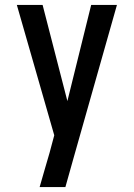

<svg xmlns="http://www.w3.org/2000/svg" viewBox="-20 -755 540 775"><path d="M140 0Q150 -35 160 -69.5Q170 -104 180 -138L199 -209L48 -735H152L252 -347L348 -735H452L276 -114L244 0Z"/></svg>

Font: Zed Mono Semibold
Style: Regular
Weight: 600
Monospace: yes
Designer: Belleve Invis
Foundry: Belleve Invis
Version: Version 1.0.0; ttfautohint (v1.8.4)